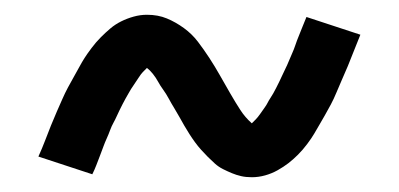

<svg xmlns="http://www.w3.org/2000/svg" viewBox="-20 -426 540 260"><path d="M321 -186Q313 -186 306.5 -187.5Q300 -189 294 -191.5Q288 -194 282 -197Q276 -200 271 -204.5Q266 -209 261.5 -213.5Q257 -218 252.5 -223Q248 -228 244 -233.5Q240 -239 236.5 -244.5Q233 -250 229.5 -256Q226 -262 223 -267.5Q220 -273 216 -279.5Q212 -286 208.5 -292.5Q205 -299 201 -304.5Q197 -310 194 -315.5Q191 -321 187 -326Q183 -331 179 -334Q176 -331 173.5 -328.5Q171 -326 167.5 -320.5Q164 -315 161.5 -311.5Q159 -308 157.5 -305.5Q156 -303 154 -299.5Q152 -296 150 -292.5Q148 -289 146 -285Q144 -281 142 -277Q140 -273 138 -268.5Q136 -264 133.5 -259.5Q131 -255 129 -249.5Q127 -244 124.5 -238.5Q122 -233 120 -227.5Q118 -222 115.5 -215.5Q113 -209 110.5 -202.5Q108 -196 105 -190L32 -214Q37 -225 41 -235.5Q45 -246 49 -256Q53 -266 57 -275Q61 -284 64.5 -292Q68 -300 72 -307.5Q76 -315 80 -322Q84 -329 87.5 -335.5Q91 -342 94.5 -347.5Q98 -353 104 -361Q110 -369 116.5 -375.5Q123 -382 129.5 -387.5Q136 -393 144 -397Q152 -401 161 -403.5Q170 -406 179 -406Q194 -406 206 -401Q218 -396 229 -388Q240 -380 248 -369.5Q256 -359 263.5 -347.5Q271 -336 277.5 -324.5Q284 -313 291.5 -300Q299 -287 305.5 -277Q312 -267 321 -259Q324 -262 326.5 -264.5Q329 -267 332.5 -272Q336 -277 338.5 -280.5Q341 -284 342.5 -287Q344 -290 346 -293Q348 -296 350 -299.5Q352 -303 354 -307Q356 -311 358 -315Q360 -319 362 -323.5Q364 -328 366.5 -333Q369 -338 371 -343Q373 -348 375.5 -353.5Q378 -359 380 -365Q382 -371 384.5 -377Q387 -383 389.5 -389.5Q392 -396 395 -403L468 -379Q463 -367 459 -356.5Q455 -346 451 -336.5Q447 -327 443 -318Q439 -309 435.5 -300.5Q432 -292 428 -284.5Q424 -277 420 -270Q416 -263 412.5 -257Q409 -251 405.5 -245Q402 -239 396 -231Q390 -223 383.5 -216.5Q377 -210 370.5 -205Q364 -200 356 -195.5Q348 -191 339 -188.5Q330 -186 321 -186Z"/></svg>

Font: Iosevka Curly Slab
Style: Regular
Weight: 400
Monospace: yes
Designer: Belleve Invis
Foundry: Belleve Invis
Version: Version 22.1.2; ttfautohint (v1.8.4)